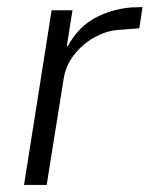

<svg xmlns="http://www.w3.org/2000/svg" viewBox="-20 -523 423 543"><path d="M48 0 126 -494H185L169 -393H172Q201 -446 247.5 -471.5Q294 -497 351 -502L383 -503L374 -443L310 -438Q279 -435 246.5 -417Q214 -399 190 -368.5Q166 -338 160 -300L112 0Z"/></svg>

Font: Nunito Sans 7pt Condensed Light
Style: Italic
Weight: 300
Width: 3
Italic angle: -9°
Designer: Vernon Adams
Foundry: Vernon Adams
Version: Version 3.101;gftools[0.9.27]